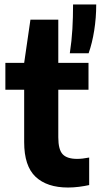

<svg xmlns="http://www.w3.org/2000/svg" viewBox="-20 -828 450 858"><path d="M284 10Q190 10 139 -38Q88 -86 88 -193V-427H4V-547H88L116 -740H240.5V-547H375.5V-427H240.5V-214.5Q240.5 -159.5 260 -138.8Q279.5 -118 324.5 -118Q337 -118 349.8 -119.5Q362.5 -121 378.5 -124V-1Q358.5 3.5 333.2 6.8Q308 10 284 10ZM292 -590Q300.5 -646 303.5 -698.5Q306.5 -751 306.5 -808H410Q410 -748.5 401 -691.8Q392 -635 376 -590Z"/></svg>

Font: Encode Sans SmCnd
Style: Bold
Weight: 700
Width: 4
Designer: Multiple Designers
Foundry: Impallari Type
Version: Version 3.002; ttfautohint (v1.8.3) -l 8 -r 50 -G 200 -x 14 